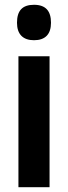

<svg xmlns="http://www.w3.org/2000/svg" viewBox="-20 -782 284 802"><path d="M122 -762C73 -762 51 -737 51 -687C51 -639 76 -614 122 -614C169 -614 193 -639 193 -687C193 -736 171 -762 122 -762ZM187 -547H57V0H187Z"/></svg>

Font: Noto Sans Arabic UI XCn
Style: Bold
Weight: 700
Width: 2
Designer: Monotype Design Team, Nadine Chahine and Nizar Qandah
Foundry: Monotype Imaging Inc.
Version: Version 2.010